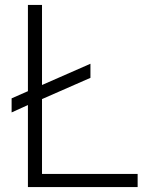

<svg xmlns="http://www.w3.org/2000/svg" viewBox="-20 -757 587 777"><path d="M93 0V-332L27 -302V-359L93 -388V-737H150V-413L346 -499V-442L150 -356V-53H537V0Z"/></svg>

Font: Tomorrow Light
Style: Regular
Weight: 300
Designer: Tony de Marco, Monica Rizzolli
Foundry: Just in Type
Version: Version 2.002